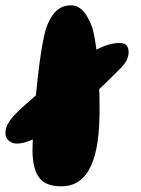

<svg xmlns="http://www.w3.org/2000/svg" viewBox="-37 -654 518 706"><path d="M25.5 -126Q14 -126 4.2 -130.8Q-5.5 -135.5 -11.2 -144.2Q-17 -153 -17 -165Q-17 -184.5 -5.8 -202.5Q5.5 -220.5 24.2 -239.2Q43 -258 65.5 -277.5Q79 -290 95 -303.5Q97.5 -332 101 -360.5Q105 -398 109.8 -432.2Q114.5 -466.5 120 -495.8Q125.5 -525 131 -545.5Q145.5 -589.5 168 -612Q190.5 -634.5 225 -634.5Q243.5 -634.5 258.2 -623Q273 -611.5 284.2 -592Q295.5 -572.5 303.5 -548.5Q308.5 -530 312.5 -505.5Q315 -489 317.5 -471.5Q334 -480 350 -486Q378.5 -496 402.5 -496Q421 -496 428.5 -487Q436 -478 436 -462Q436 -454 434 -446.5Q432 -439 428.5 -432Q425 -425 420 -418.8Q415 -412.5 410 -406.5Q387 -383.5 357.5 -354.5Q343 -340.5 328 -326.5Q328.5 -303 329 -282Q329 -256 329 -236.5Q328.5 -181.5 321.8 -133Q315 -84.5 299.2 -47.8Q283.5 -11 256.2 10Q229 31 187.5 31Q128.5 31 105.5 -2.8Q82.5 -36.5 82.5 -101.5Q82.5 -118.5 83.5 -141.5Q50 -126 25.5 -126Z"/></svg>

Font: Gluten Thin
Style: Bold
Weight: 700
Version: Version 1.300